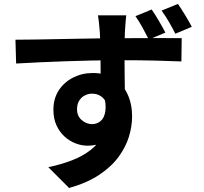

<svg xmlns="http://www.w3.org/2000/svg" viewBox="-20 -870 1040 979"><path d="M623.7 -791.8Q622.9 -784.2 621.1 -766.4Q619.4 -748.7 618.5 -731.3Q617.6 -713.9 616.8 -705.8Q615.8 -686 615.4 -652.2Q615 -618.4 615 -577.3Q615 -536.3 615.5 -494.8Q616 -453.3 616.5 -416.6Q617 -379.9 617 -355.9L493.1 -398.7Q493.1 -417.6 493.1 -449Q493.1 -480.5 493 -517.8Q492.9 -555.1 492.4 -592.3Q491.9 -629.5 491 -659.2Q490.1 -688.8 489.1 -705Q486.7 -735.3 484.1 -759Q481.4 -782.6 479.6 -791.8ZM58.8 -667.5Q103.6 -667.7 159.5 -668.5Q215.5 -669.4 276.3 -670.6Q337 -671.8 396.4 -672.9Q455.7 -674 507.4 -674.6Q559.1 -675.2 596.9 -675.2Q635.1 -675.2 680 -675.5Q724.9 -675.8 768.8 -675.8Q812.6 -675.8 848.9 -675.7Q885.2 -675.6 906.5 -675.6L904.9 -556.7Q857.8 -558.7 780.5 -560.8Q703.3 -563 593.3 -563Q525.2 -563 455.1 -561.6Q385 -560.2 316.2 -557.7Q247.4 -555.2 183.2 -552.4Q119 -549.6 62.2 -546.1ZM600.4 -371.6Q600.4 -289.9 580.6 -235.8Q560.8 -181.7 521.9 -154.4Q482.9 -127.2 425.5 -127.2Q396.2 -127.2 365.7 -138.8Q335.3 -150.3 309.6 -173.4Q283.9 -196.6 268.1 -230.8Q252.3 -265 252.3 -310.4Q252.3 -367.4 279.6 -409.3Q306.8 -451.1 352.7 -474.4Q398.6 -497.7 452.9 -497.7Q518.7 -497.7 563.4 -468.1Q608.1 -438.4 630.9 -388.5Q653.6 -338.5 653.6 -275.9Q653.6 -227 637.6 -173.8Q621.6 -120.6 584.5 -70Q547.3 -19.4 485.6 21.6Q423.9 62.6 332.4 88.6L226.4 -17.5Q290 -30.9 345.1 -51.8Q400.2 -72.7 441.8 -104.9Q483.4 -137.1 506.7 -183.9Q530 -230.6 530 -296.4Q530 -345.2 506.8 -368.8Q483.6 -392.5 449.4 -392.5Q430.5 -392.5 412.9 -383.7Q395.3 -374.9 384.1 -357.1Q372.8 -339.3 372.8 -312.7Q372.8 -278.5 396.5 -257.8Q420.3 -237.1 449.7 -237.1Q473.8 -237.1 492.7 -252.4Q511.6 -267.7 517.2 -303Q522.8 -338.2 507.2 -396.9ZM753.3 -821.6Q771.9 -794.7 790.7 -762.6Q809.5 -730.5 823.2 -703.8L738.8 -668.5Q723.6 -698.5 706.9 -729.1Q690.3 -759.6 670.7 -787.5ZM887.3 -850Q905.8 -823.1 924.8 -791.7Q943.8 -760.4 957.9 -733.3L874.1 -698Q858.9 -728.4 841.3 -758.6Q823.7 -788.8 803.9 -816Z"/></svg>

Font: Noto Sans TC Thin
Style: Regular
Weight: 100
Designer: Ryoko NISHIZUKA 西塚涼子 (kana, bopomofo & ideographs); Paul D. Hunt (Latin, Greek & Cyrillic); Sandoll Communications 산돌커뮤니
Foundry: Adobe
Version: Version 2.004-H2;hotconv 1.0.118;makeotfexe 2.5.65603